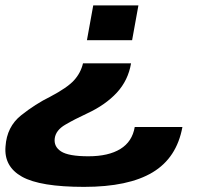

<svg xmlns="http://www.w3.org/2000/svg" viewBox="-25 -610 772 731"><path d="M474 -369H291Q282.5 -332.5 256.8 -304.2Q231 -276 166.5 -242Q109.5 -214 55.2 -170.8Q1 -127.5 -4 -52.5Q-10.5 24 58.8 62.8Q128 101.5 295 101.5Q464 101.5 556 46.2Q648 -9 669.5 -126.5H488Q478.5 -70.5 433.2 -42.8Q388 -15 311.5 -15Q236 -15 207.5 -33.5Q179 -52 183.5 -84Q188 -114.5 223.5 -135.2Q259 -156 307.5 -178.5Q376.5 -210.5 419.8 -257.2Q463 -304 474 -369ZM478 -457 502 -589.5H330L306 -457Z"/></svg>

Font: Anybody Expanded
Style: Bold Italic
Weight: 700
Width: 7
Italic angle: -10°
Version: Version 1.113;gftools[0.9.25]